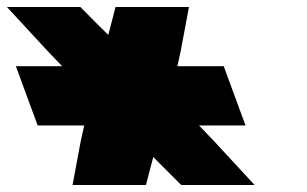

<svg xmlns="http://www.w3.org/2000/svg" viewBox="-301 -805 881 551"><path d="M9.6 -704.7 19.2 -741 30.6 -785H241.3L217.7 -659L208 -615H256H341L403.6 -445H318.6H270.1L313.2 -400L429.7 -274H219.1L175.2 -318L138.9 -354.3L129.2 -318L117.9 -274H-92.8L-69.3 -400L-59.3 -445H-107.9H-192.9L-255.5 -615H-170.5H-122.6L-164.8 -659L-281.2 -785H-70.6L-26.8 -741Z"/></svg>

Font: Nordica Plus
Style: NordicaClassicBkExtOpObl
Weight: 900
Version: Version 1.01